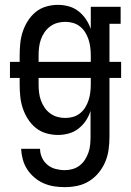

<svg xmlns="http://www.w3.org/2000/svg" viewBox="-20 -548 540 791"><path d="M247 223Q224 223 202 219.5Q180 216 159.5 207Q139 198 121.5 183Q104 168 92 149.5Q80 131 74 109Q68 87 67 65H145Q145 84 153 101.5Q161 119 175.5 131Q190 143 209 148Q228 153 247 153Q263 153 279 148.5Q295 144 308 134Q321 124 330 110Q339 96 344.5 80Q350 64 351.5 47.5Q353 31 353 15V-91Q346 -69 333.5 -50.5Q321 -32 303 -18Q285 -4 263 2Q241 8 219 8Q194 8 170 1Q146 -6 127 -21.5Q108 -37 94.5 -58.5Q81 -80 73.5 -103Q66 -126 63.5 -150.5Q61 -175 61 -200V-227H21V-293H61V-320Q61 -345 63.5 -369.5Q66 -394 73.5 -417Q81 -440 94.5 -461.5Q108 -483 127 -498.5Q146 -514 170 -521Q194 -528 219 -528Q241 -528 263 -522Q285 -516 303 -502Q321 -488 333.5 -469.5Q346 -451 354 -429V-520H477V-450H431V-293H479V-227H431V15Q431 41 427.5 67.5Q424 94 414 118Q404 142 387 163Q370 184 347.5 198Q325 212 299 217.5Q273 223 247 223ZM354 -293V-320Q354 -336 352 -352.5Q350 -369 345 -384.5Q340 -400 331.5 -414Q323 -428 310 -438.5Q297 -449 281 -453.5Q265 -458 249 -458Q232 -458 216 -453.5Q200 -449 186.5 -439Q173 -429 163.5 -415Q154 -401 148.5 -385.5Q143 -370 141 -353.5Q139 -337 139 -320V-293ZM249 -62Q265 -62 281 -66.5Q297 -71 310 -81.5Q323 -92 331.5 -106Q340 -120 345 -135.5Q350 -151 352 -167.5Q354 -184 354 -200V-227H139V-200Q139 -183 141 -166.5Q143 -150 148.5 -134.5Q154 -119 163.5 -105Q173 -91 186.5 -81Q200 -71 216 -66.5Q232 -62 249 -62Z"/></svg>

Font: Iosevka Gothic
Style: Regular
Weight: 400
Monospace: yes
Designer: Belleve Invis
Foundry: Belleve Invis
Version: Version 15.5.1; ttfautohint (v1.8.4)